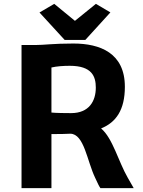

<svg xmlns="http://www.w3.org/2000/svg" viewBox="-20 -977 741 997"><path d="M315.9 -769.5H422.9L553.2 -912.6L478 -957L369.1 -868.7L261.7 -957L185.1 -912.1ZM91.8 0H247.1V-280.8C289.1 -280.8 320.3 -281.2 345.2 -282.7C417 -281.7 432.1 -140.6 474.1 -53.7C488.8 -22.5 492.7 -12.7 501.5 0H674.3L643.6 -53.7C594.7 -138.2 565.4 -259.3 504.9 -310.1C582.5 -341.3 628.4 -406.2 628.4 -526.4C628.4 -701.7 500 -751 360.8 -751C253.9 -751 209 -743.2 163.6 -743.2H91.8ZM247.1 -392.6V-626.5C273.9 -632.8 309.1 -635.3 342.3 -635.3C458 -635.3 477.5 -579.6 477.5 -522C477.5 -452.6 442.9 -389.6 349.1 -389.6C323.7 -389.6 267.6 -390.1 247.1 -392.6Z"/></svg>

Font: Merriweather Sans
Style: Bold
Weight: 700
Designer: Eben Sorkin ( eben@eyebytes.com )
Foundry: Eben Sorkin
Version: Version 1.003